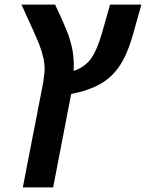

<svg xmlns="http://www.w3.org/2000/svg" viewBox="-20 -626 634 834"><path d="M289.1 -217.8 210.9 188H79.1L167 -264.2Q173.8 -306.2 173.8 -327.1Q173.8 -372.6 149.4 -436Q136.2 -469.2 73.2 -606H219.2Q241.7 -558.6 255.6 -526.6Q269.5 -494.6 275.9 -477.5Q287.6 -443.8 293.5 -415.3Q299.3 -386.7 300.8 -348.1L299.8 -317.9Q347.2 -333.5 374.3 -370.1Q401.4 -406.7 423.8 -484.9L458 -606H594.2L555.2 -467.8Q532.7 -389.6 499.5 -339.8Q466.3 -290 415.5 -261.2Q364.7 -232.4 289.1 -217.8Z"/></svg>

Font: Arimo
Style: Bold Italic
Weight: 700
Italic angle: -12°
Designer: Steve Matteson
Foundry: Monotype Imaging Inc.
Version: Version 1.33